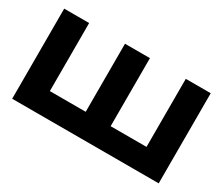

<svg xmlns="http://www.w3.org/2000/svg" viewBox="-124 -1067 1607 1384"><g transform="rotate(30 679.5 -375.0)"><path d="M1175.2 -183.6 1081.6 -90V-750H1289.2V0H69.6V-750H277.2V-90L183.6 -183.6H660L575.6 -90V-750H783.2V-90L696.4 -183.6Z"/></g></svg>

Font: Unbounded
Style: Regular
Weight: 400
Designer: Luke Prowse, Jean-Baptiste Morizot, Fátima Lázaro, Florian Runge
Foundry: NaN
Version: Version 1.701;gftools[0.9.28.dev5+ged2979d]